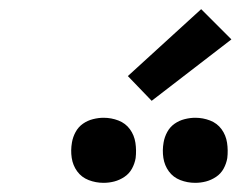

<svg xmlns="http://www.w3.org/2000/svg" viewBox="-20 -1008 540 419"><path d="M406 -609Q389 -609 373.5 -615Q358 -621 348.5 -634Q339 -647 336.5 -663.5Q334 -680 337 -697Q339 -709 345 -720Q351 -731 361 -738Q371 -745 383 -748Q395 -751 406 -751Q423 -751 438.5 -745Q454 -739 463.5 -726Q473 -713 475.5 -696.5Q478 -680 476 -663Q474 -651 468 -640Q462 -629 451.5 -622Q441 -615 429.5 -612Q418 -609 406 -609ZM206 -609Q189 -609 173.5 -615Q158 -621 148.5 -634Q139 -647 136.5 -663.5Q134 -680 137 -697Q139 -709 145 -720Q151 -731 161 -738Q171 -745 183 -748Q195 -751 206 -751Q223 -751 238.5 -745Q254 -739 263.5 -726Q273 -713 275.5 -696.5Q278 -680 276 -663Q274 -651 268 -640Q262 -629 251.5 -622Q241 -615 229.5 -612Q218 -609 206 -609ZM311 -788 259 -842 419 -988 485 -922Z"/></svg>

Font: Iosevka Slab Extrabold Oblique
Style: Regular
Weight: 800
Italic angle: -9°
Monospace: yes
Designer: Belleve Invis
Foundry: Belleve Invis
Version: Version 11.1.1; ttfautohint (v1.8.3)